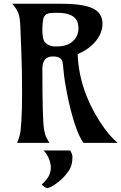

<svg xmlns="http://www.w3.org/2000/svg" viewBox="-20 -767 651 1031"><path d="M264.2 -463.9Q207.5 -463.9 207.5 -397Q207.5 -119.6 216.8 -70.3Q222.2 -40.5 230.5 -25.9L245.1 0H71.8Q87.4 -37.1 90.1 -62Q92.8 -86.9 94.7 -115.2Q98.6 -172.9 98.6 -270Q98.6 -387.7 94.7 -484.9L89.4 -619.1Q87.4 -669.9 80.6 -689.9Q69.8 -721.7 45.4 -747.1H303.7Q421.9 -747.1 474.6 -723.6Q530.3 -699.2 530.3 -640.1Q530.3 -588.4 491.7 -543Q455.6 -501 397 -476.1Q404.3 -288.6 514.6 -116.2Q562 -41.5 611.3 0H428.2Q380.4 -65.4 339.8 -265.1Q326.2 -334.5 322 -380.4Q317.9 -426.3 315.2 -435.8Q312.5 -445.3 306.6 -451.2Q294.9 -463.9 264.2 -463.9ZM380.9 -671.9Q354 -698.2 287.1 -698.2Q262.2 -698.2 246.8 -696.3Q231.4 -694.3 222.7 -685.5Q207.5 -670.9 207.5 -610.8Q207.5 -558.1 218.8 -543.5Q238.8 -517.6 279.3 -517.6Q319.8 -517.6 341.6 -527.1Q363.3 -536.6 376.7 -551Q390.1 -565.4 395.8 -582Q401.4 -598.6 401.4 -614Q401.4 -629.4 397.2 -644.8Q393.1 -660.2 380.9 -671.9ZM357.4 41Q369.1 62.5 369.1 75.7Q369.1 120.1 350.8 147.5Q332.5 174.8 312.5 193.4Q270 233.9 233.9 243.7Q217.8 237.8 203.6 223.6Q252.9 182.6 252.9 133.3Q252.9 94.7 227.5 56.6Q220.2 46.4 212.9 41Z"/></svg>

Font: Amarante
Style: Regular
Weight: 400
Designer: Karolina Lach
Foundry: Sorkin Type Co.
Version: Version 1.001